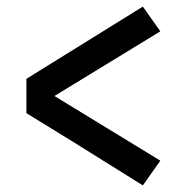

<svg xmlns="http://www.w3.org/2000/svg" viewBox="-20 -631 540 582"><path d="M413 -69 200 -202 60 -288V-392L413 -611L466 -536L145 -340L466 -144Z"/></svg>

Font: Iosevka SS04 Semibold
Style: Regular
Weight: 600
Monospace: yes
Designer: Belleve Invis
Foundry: Belleve Invis
Version: Version 19.0.0; ttfautohint (v1.8.4)